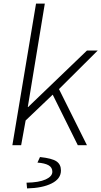

<svg xmlns="http://www.w3.org/2000/svg" viewBox="-20 -810 565 1071"><path d="M181 -790H230L135 -213H137L465 -528H525L309 -313L465 0H414L274 -282L123 -138L98 0H49ZM272 148Q272 124 251 112Q230 100 189 97L203 66Q270 73 295 90Q320 107 320 141Q320 187 268.5 213Q217 239 131 241L128 209Q197 208 234.5 191Q272 174 272 148Z"/></svg>

Font: Nebula Sans Light
Style: Regular
Weight: 300
Italic angle: -9°
Designer: Paul D. Hunt for Adobe (as Source Sans)
Foundry: Nebula Entertainment & Broadcasting LLC
Version: Version 1.010